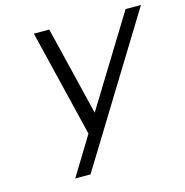

<svg xmlns="http://www.w3.org/2000/svg" viewBox="-108 -840 908 942"><g transform="rotate(-15 345.5 -369.5)"><path d="M159.2 0 278.8 -195.8 147 -738.8H225.1L335 -287.1L612.8 -738.8H690.9L236.8 0Z"/></g></svg>

Font: Involve
Style: Italic
Weight: 400
Italic angle: -10.5°
Designer: Stefan Peev
Foundry: Context Ltd.
Version: Version 1.001